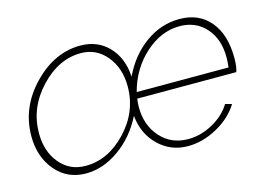

<svg xmlns="http://www.w3.org/2000/svg" viewBox="-77 -672 1150 826"><g transform="rotate(-15 498.0 -259.0)"><path d="M28 -205Q28 -333 122 -430.5Q216 -528 332 -528Q408 -528 457 -477Q506 -426 511 -342Q552 -428 621.5 -478Q691 -528 773 -528Q860 -528 909.5 -468.5Q959 -409 959 -306Q959 -265 951 -244H510Q507 -225 507 -207Q507 -126 554.5 -72.5Q602 -19 678 -19Q734 -19 787.5 -48.5Q841 -78 869 -124L898 -116Q864 -61 799.5 -25.5Q735 10 669 10Q593 10 539 -42Q485 -94 477 -176Q434 -91 362.5 -40.5Q291 10 215 10Q132 10 80 -51.5Q28 -113 28 -205ZM924 -272Q927 -294 927 -317Q927 -398 882.5 -448Q838 -498 766 -498Q683 -498 612 -434Q541 -370 515 -272ZM484 -306Q484 -387 439.5 -441.5Q395 -496 325 -496Q226 -496 144.5 -409Q63 -322 63 -209Q63 -128 107 -75Q151 -22 222 -22Q322 -22 403 -107.5Q484 -193 484 -306Z"/></g></svg>

Font: Raleway-v4020 ExtraLight
Style: Italic
Weight: 275
Italic angle: -12°
Designer: Matt McInerney, Pablo Impallari, Rodrigo Fuenzalida
Foundry: Matt McInerney, Pablo Impallari, Rodrigo Fuenzalida
Version: Version 4.020;PS 004.020;hotconv 1.0.88;makeotf.lib2.5.64775